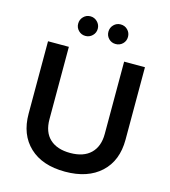

<svg xmlns="http://www.w3.org/2000/svg" viewBox="-135 -1049 1033 1165"><g transform="rotate(15 382.0 -466.5)"><path d="M381.8 8.8Q238.8 8.8 158.4 -66.9Q78.1 -142.6 78.1 -273.9V-729H209V-274.9Q209 -193.4 254.6 -151.1Q300.3 -108.9 382.8 -108.9Q466.8 -108.9 511.5 -152.6Q556.2 -196.3 556.2 -274.9V-729H687V-273.9Q687 -141.6 605.5 -66.4Q523.9 8.8 381.8 8.8ZM227.1 -879.9Q227.1 -905.8 244.9 -923.8Q262.7 -941.9 288.1 -941.9Q313.5 -941.9 331.8 -923.6Q350.1 -905.3 350.1 -879.9Q350.1 -854.5 332 -836.7Q314 -818.8 288.1 -818.8Q262.7 -818.8 244.9 -836.7Q227.1 -854.5 227.1 -879.9ZM417 -879.9Q417 -905.8 434.8 -923.8Q452.6 -941.9 478 -941.9Q504.4 -941.9 522.2 -923.8Q540 -905.8 540 -879.9Q540 -854 522.2 -836.4Q504.4 -818.8 478 -818.8Q452.1 -818.8 434.6 -836.7Q417 -854.5 417 -879.9Z"/></g></svg>

Font: Lumene Sans
Style: Bold
Weight: 600
Designer: Deni Anggara
Version: Version 1.003;Glyphs 3.1.2 (3151)